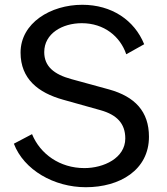

<svg xmlns="http://www.w3.org/2000/svg" viewBox="-20 -771 699 803"><path d="M339 12C481 12 603 -60 603 -199C603 -305 544 -367 436 -397L279 -440C205 -460 165 -494 165 -553C165 -631 241 -674 322 -674C416 -674 483 -618 508 -544L583 -586C542 -687 447 -751 324 -751C192 -751 66 -675 66 -551C66 -441 140 -383 244 -354L401 -310C468 -291 504 -255 504 -192C504 -110 414 -68 333 -68C230 -68 148 -127 114 -210L38 -170C80 -60 206 12 339 12Z"/></svg>

Font: Cheyenne Sans
Style: Regular
Weight: 400
Designer: The Public Sans project authors (U.S. Web Design System), Libre Franklin designed by Pablo Impallari and Rodrigo Fuenzal
Foundry: The Cheyenne Sans Project Authors
Version: Version 2.007